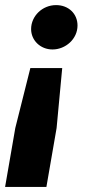

<svg xmlns="http://www.w3.org/2000/svg" viewBox="-44 -552 336 753"><path d="M200 -285H75L16 -50L-24 181H138L178 -50ZM176 -532C122 -532 78 -489 78 -438C78 -394 114 -358 162 -358C213 -358 260 -399 260 -452C260 -498 225 -532 176 -532Z"/></svg>

Font: Fixel Text 20240404
Style: Bold Italic
Weight: 700
Width: 4
Italic angle: -10°
Designer: AlfaBravo + MacPaw
Foundry: Kyrylo Tkachov, Marchela Mozhyna, Serhii Makarenko, Maria Weinstein, Zakhar Kryvoshyya
Version: Version 1.211;Glyphs 3.2 (3225)